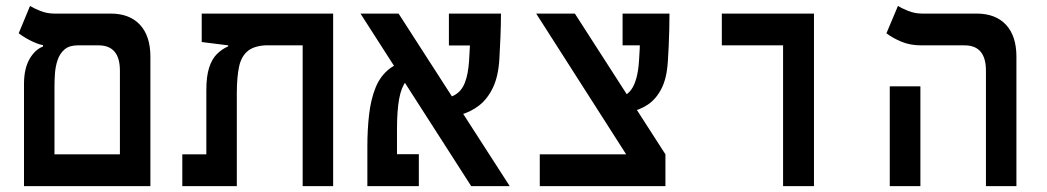

<svg xmlns="http://www.w3.org/2000/svg" viewBox="-20 -632 3556 652"><path d="M387.2 0V-392.1Q387.2 -478 314.5 -478H137.7Q122.6 -478 105.2 -484.6Q87.9 -491.2 71.3 -500.7Q54.7 -510.3 43.5 -519L82 -611.8Q93.3 -604.5 116.2 -595.2Q139.2 -585.9 163.6 -585.9H355.5Q419.9 -585.9 455.3 -547.9Q490.7 -509.8 490.7 -439.5V0ZM105 0V-107.9H461.4V0ZM61.5 0V-349.1Q62 -399.9 80.3 -431.6Q98.6 -463.4 126 -474.1V-509.3L244.1 -478Q215.3 -478 199.2 -464.1Q183.1 -450.2 175.8 -428.7Q168.5 -407.2 166.7 -383.5Q165 -359.9 165 -339.8V0Z M1111.3 0H1007.8V-585.9H1111.3ZM754.9 -474.6V-510.3L895 -478.5Q847.2 -478.5 823.5 -460.4Q799.8 -442.4 792 -406.2Q784.2 -370.1 784.2 -315.9V0H680.7V-325.2Q680.7 -373 690.2 -402.3Q699.7 -431.6 716.6 -448.5Q733.4 -465.3 754.9 -474.6ZM1110.8 -585.9V-478H754.9L665 -489.3V-585.9ZM759.3 -107.9V0H599.1V-107.9Z M1580.1 0 1204.1 -585.9H1333.5L1710.9 0ZM1264.2 0V-108.4H1402.3V0ZM1227.5 0Q1227.5 -15.1 1227.5 -49.3Q1227.5 -83.5 1227.5 -134.8Q1227.5 -191.9 1233.4 -243.2Q1239.3 -294.4 1255.4 -334.5Q1271.5 -374.5 1303.2 -398.9Q1335 -423.3 1387.7 -427.2L1400.4 -378.4Q1374.5 -375 1358.6 -355.5Q1342.8 -335.9 1335.4 -296.1Q1328.1 -256.3 1328.1 -191.4Q1328.1 -166 1328.1 -136.5Q1328.1 -106.9 1328.1 -78.6Q1328.1 -50.3 1328.1 -29.1Q1328.1 -7.8 1328.1 0ZM1470.7 -232.9 1462.9 -296.4Q1502 -296.4 1524.9 -309.8Q1547.9 -323.2 1558.8 -351.6Q1569.8 -379.9 1572.8 -424.3Q1575.2 -463.4 1577.4 -505.4Q1579.6 -547.4 1579.6 -585.9H1681.2Q1681.2 -547.4 1679.4 -505.1Q1677.7 -462.9 1675.8 -432.1Q1672.4 -373.5 1654.3 -335.2Q1636.2 -296.9 1607.7 -274.4Q1579.1 -252 1543.9 -242.4Q1508.8 -232.9 1470.7 -232.9ZM1504.4 -477.5V-585.9H1676.8L1652.3 -477.5Z M2175.3 0 1800.8 -585.9H1932.1L2239.7 -107.9V0ZM1813 0V-107.9H2239.7V0ZM2043 -244.6 2049.3 -296.4Q2101.1 -296.4 2123.3 -327.1Q2145.5 -357.9 2149.9 -424.3Q2152.8 -463.4 2153.6 -505.4Q2154.3 -547.4 2154.3 -585.9H2253.4Q2253.4 -560.1 2252.7 -530.5Q2252 -501 2250.7 -473.4Q2249.5 -445.8 2248 -425.3Q2244.6 -366.7 2226.3 -331.1Q2208 -295.4 2179.7 -276.6Q2151.4 -257.8 2116 -251.2Q2080.6 -244.6 2043 -244.6ZM2094.2 -478V-585.9H2249L2224.6 -478Z M2639.2 0V-585.9H2744.1V0ZM2431.2 -478V-585.9H2743.7V-478Z M3328.1 0V-392.1Q3328.1 -478 3255.4 -478H3107.9Q3070.3 -478 3040.8 -490.5Q3011.2 -502.9 2990.2 -519L3029.3 -611.8Q3040.5 -604.5 3063.5 -595.2Q3086.4 -585.9 3110.8 -585.9H3295.9Q3360.8 -585.9 3396.2 -547.9Q3431.6 -509.8 3431.6 -439.5V0ZM3001.5 0V-338.9H3105.5V0Z"/></svg>

Font: Cascadia Mono Medium
Style: Regular
Weight: 500
Monospace: yes
Designer: Aaron Bell
Foundry: Saja Typeworks
Version: Version 2407.024